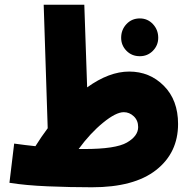

<svg xmlns="http://www.w3.org/2000/svg" viewBox="-20 -780 809 813"><path d="M650 -620Q650 -654 627.5 -678Q605 -702 572 -702Q538 -702 515.5 -678Q493 -654 493 -620Q493 -588 515.5 -565Q538 -542 572 -542Q605 -542 627.5 -565Q650 -588 650 -620ZM337 -149Q325 -149 313 -149Q362 -216 416.5 -260.5Q471 -305 504 -305Q528 -305 546.5 -287.5Q565 -270 565 -242Q565 -204 517.5 -176.5Q470 -149 337 -149ZM369 13Q548 13 641 -60Q734 -133 734 -255Q734 -356 674 -416.5Q614 -477 527 -477Q442 -477 349 -410L337 -760H165L182 -237Q155 -201 130 -161Q90 -165 40 -172L20 -6Q88 5 183 9Q278 13 369 13Z"/></svg>

Font: Noto Sans Arabic Condensed Black
Style: Regular
Weight: 900
Width: 3
Designer: Nadine Chahine
Foundry: Monotype Imaging Inc.
Version: 1.001